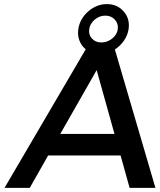

<svg xmlns="http://www.w3.org/2000/svg" viewBox="-20 -916 778 936"><path d="M2 0 397.9 -675.8Q377 -692.4 367.2 -718.3Q357.4 -744.1 361.8 -773.9Q369.1 -824.2 409.9 -860.1Q450.7 -896 501 -896Q551.8 -896 583 -860.1Q614.3 -824.2 606.9 -773.9Q602.5 -744.6 584.5 -718.3Q566.4 -691.9 540 -674.8L737.8 0H611.8L567.9 -158.2H214.8L125 0ZM273.9 -263.2H538.1L451.2 -574.2ZM474.1 -709Q502.9 -709 526.9 -728Q550.8 -747.1 554.2 -773.9Q557.6 -800.8 539.8 -820.3Q522 -839.8 493.2 -839.8Q464.8 -839.8 441.9 -820.6Q418.9 -801.3 415 -773.9Q411.1 -746.6 428.5 -727.8Q445.8 -709 474.1 -709Z"/></svg>

Font: Trueno
Style: Italic
Weight: 400
Designer: Julieta Ulanovsky
Foundry: Julieta Ulanovsky
Version: Version 3.001b | FøM Fix